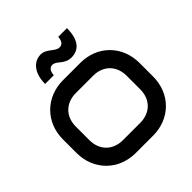

<svg xmlns="http://www.w3.org/2000/svg" viewBox="-241 -1140 1343 1343"><g transform="rotate(-45 430.5 -469.0)"><path d="M809 -417C809 -587 685 -710 517 -710H345C177 -710 52 -587 52 -417V-283C52 -113 177 10 345 10H517C685 10 809 -113 809 -283ZM682 -283C682 -183 615 -117 516 -117H345C246 -117 179 -183 179 -283V-417C179 -517 246 -583 345 -583H517C615 -583 682 -517 682 -417ZM622 -948H536C535 -934 531 -889 492 -889C446 -889 422 -948 361 -948C295 -948 238 -891 238 -780H324C325 -793 329 -839 368 -839C410 -839 429 -780 500 -780C567 -780 622 -823 622 -948Z"/></g></svg>

Font: Audiowide
Style: Regular
Weight: 400
Designer: Astigmatic (AOETI)
Foundry: Astigmatic (AOETI)
Version: Version 1.002